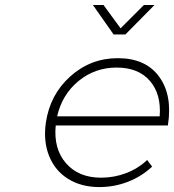

<svg xmlns="http://www.w3.org/2000/svg" viewBox="-20 -758 706 779"><path d="M166 -259.8Q182.6 -374 265.1 -448Q347.7 -522 458 -522Q571.3 -522 626 -446.5Q680.7 -371.1 661.1 -249H206.1Q196.8 -154.3 247.8 -95.7Q298.8 -37.1 390.1 -37.1Q443.4 -37.1 491.9 -55.7Q540.5 -74.2 577.1 -108.9L597.2 -82Q555.2 -42.5 499.8 -20.8Q444.3 1 382.8 1Q310.1 1 256.8 -32Q203.6 -64.9 179.4 -124.8Q155.3 -184.6 166 -259.8ZM211.9 -286.1H627.9Q634.8 -376 588.1 -429.9Q541.5 -483.9 453.1 -483.9Q365.2 -483.9 298.6 -429.2Q231.9 -374.5 211.9 -286.1ZM356.9 -737.8H399.9L469.2 -643.1L564 -737.8H606.9L488.8 -618.2H440.9Z"/></svg>

Font: Trueno UltraLight
Style: Italic
Weight: 250
Designer: Julieta Ulanovsky
Foundry: Julieta Ulanovsky
Version: Version 3.001b | FøM Fix